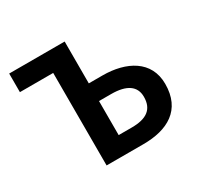

<svg xmlns="http://www.w3.org/2000/svg" viewBox="-157 -925 1140 1109"><g transform="rotate(-30 412.5 -370.5)"><path d="M252 0H497C659 0 781 -65 781 -239C781 -394 649 -462 491 -462H400V-741H30V-617H252ZM400 -117V-344H481C584 -344 637 -307 637 -236C637 -152 585 -117 487 -117Z"/></g></svg>

Font: Noto Sans Mono CJK SC
Style: Bold
Weight: 700
Designer: Ryoko NISHIZUKA 西塚涼子 (kana, bopomofo & ideographs); Paul D. Hunt (Latin, Greek & Cyrillic); Sandoll Communications 산돌커뮤니
Foundry: Adobe
Version: Version 2.004;hotconv 1.0.118;makeotfexe 2.5.65603